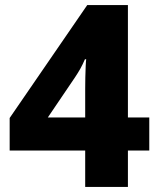

<svg xmlns="http://www.w3.org/2000/svg" viewBox="-20 -735 623 755"><path d="M567 -143H483V0H315V-143H18V-271L323 -715H483V-273H567ZM315 -386Q315 -405 315.5 -430.5Q316 -456 317 -476.5Q318 -497 319 -502H314Q305 -481 296 -465Q287 -449 275 -431L168 -273H315Z"/></svg>

Font: Noto Sans Georgian ExtraBold
Style: Regular
Weight: 800
Designer: Monotype Design Team, Akaki Razmadze
Foundry: Google LLC
Version: Version 2.005; ttfautohint (v1.8.4.7-5d5b)